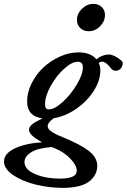

<svg xmlns="http://www.w3.org/2000/svg" viewBox="-89 -729 640 970"><path d="M358.4 -571.3Q333 -571.3 316.4 -587.4Q299.8 -603.5 299.8 -628.4Q299.8 -660.2 325.2 -684.8Q350.6 -709.5 382.3 -709.5Q408.2 -709.5 424.8 -693.6Q441.4 -677.7 441.4 -653.3Q441.4 -621.6 416.7 -596.4Q392.1 -571.3 358.4 -571.3ZM228.5 220.2Q157.7 220.2 89.6 203.1Q21.5 186 -23.7 154.8Q-68.8 123.5 -68.8 86.9Q-68.8 47.4 -15.9 21.5Q37.1 -4.4 124 -10.3Q58.1 -44.9 57.6 -72.8Q57.6 -87.9 73.2 -100.8Q88.9 -113.8 125.5 -130.9Q47.9 -141.1 47.9 -217.8Q47.9 -262.2 70.6 -307.6Q93.3 -353 129.4 -387.2Q165.5 -421.4 212.9 -442.9Q260.3 -464.4 307.1 -464.4Q368.7 -464.4 397.9 -429.7Q428.7 -453.6 461.4 -453.6Q486.3 -453.6 523.9 -423.3L531.2 -414.1Q531.2 -394.5 521.2 -383.1Q511.2 -371.6 493.7 -371.6Q482.4 -371.6 474.1 -381.3Q445.8 -417.5 426.8 -417.5Q418 -417.5 409.7 -411.6Q418 -394 418 -373Q418 -321.3 383.5 -268.3Q349.1 -215.3 294.7 -178.2Q240.2 -141.1 182.6 -131.8Q151.9 -110.4 151.9 -90.3Q151.9 -66.9 221.7 -38.6Q314.5 -1 358.4 32.5Q402.3 65.9 402.3 108.9Q402.3 130.4 393.6 149.2Q384.8 168 365.7 184.6Q346.7 201.2 311.5 210.7Q276.4 220.2 228.5 220.2ZM157.7 -176.3Q186.5 -176.3 227.8 -213.9Q269 -251.5 299.3 -302.5Q329.6 -353.5 329.6 -389.2Q329.6 -417 303.7 -417Q273.9 -417 234.6 -381.3Q195.3 -345.7 167 -294.4Q138.7 -243.2 138.7 -202.6Q138.7 -187.5 143.6 -181.9Q148.4 -176.3 157.7 -176.3ZM34.7 89.4Q34.7 127 87.4 150.1Q140.1 173.3 215.3 173.3Q298.8 173.3 298.8 133.3Q298.8 107.4 268.3 74.5Q237.8 41.5 190.9 21.5Q189.9 21 183.1 18.1Q176.3 15.1 172.4 13.7Q101.1 19.5 67.9 40.5Q34.7 61.5 34.7 89.4Z"/></svg>

Font: Elstob 6pt SemiBold
Style: Italic
Weight: 600
Italic angle: -20°
Designer: Peter S. Baker
Version: Version 1.015